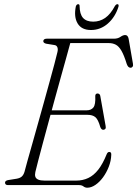

<svg xmlns="http://www.w3.org/2000/svg" viewBox="-20 -885 656 918"><path d="M204 -357.5H394Q416 -357.5 426.8 -371.5Q437.5 -385.5 435.5 -426Q435.5 -432 438.5 -435Q441.5 -438 446 -438Q452 -438 455.5 -434.5Q459 -431 459.5 -426L485 -283Q487 -273.5 483.8 -269.2Q480.5 -265 475 -264.5Q469.5 -264 465.8 -267.5Q462 -271 459.5 -277.5Q449.5 -313.5 436 -324.8Q422.5 -336 398.5 -336H197.5ZM358 0H17.5Q10.5 0 7.2 -3.5Q4 -7 4 -11.5Q4 -16.5 8.2 -19.8Q12.5 -23 19 -24L59.5 -30.5Q74.5 -33 83.2 -40.2Q92 -47.5 97 -63Q101.5 -81 111.2 -115.5Q121 -150 133.8 -195.5Q146.5 -241 161 -292.2Q175.5 -343.5 189.8 -395.2Q204 -447 217 -493.8Q230 -540.5 239.8 -577.5Q249.5 -614.5 254.5 -635.5Q258 -649 254.5 -658.5Q251 -668 241 -669.5L201 -676Q194.5 -677.5 190.8 -680.5Q187 -683.5 187 -688Q187 -694 191.5 -697Q196 -700 203.5 -700H524.5Q543.5 -700 556 -708.8Q568.5 -717.5 578.5 -717.5Q591.5 -717.5 595 -699.5L615.5 -581.5Q617.5 -571.5 614.2 -566.5Q611 -561.5 605 -561Q598.5 -561 594 -565.2Q589.5 -569.5 586 -579Q573.5 -620 561 -641.8Q548.5 -663.5 533.8 -671.2Q519 -679 500.5 -679H316Q308 -649.5 296 -606.2Q284 -563 269.5 -511.2Q255 -459.5 240 -404.2Q225 -349 210.5 -295.5Q196 -242 183.5 -195.5Q171 -149 162 -114.2Q153 -79.5 149 -62.5Q146 -49 149 -40Q152 -31 163 -26.2Q174 -21.5 193.5 -21.5H343.5Q376 -21.5 402.2 -34Q428.5 -46.5 450 -74Q471.5 -101.5 490 -147.5Q494.5 -158.5 502.5 -158.5Q513 -158.5 512 -144.5Q511 -115.5 500 -87.5Q489 -59.5 472.5 -37Q456 -14.5 436.2 -1Q416.5 12.5 397.5 12.5Q387 12.5 379 6.2Q371 0 358 0ZM425.5 -781.5Q457 -781.5 482.8 -799.2Q508.5 -817 529.5 -856.5Q533 -861.5 535.8 -863.2Q538.5 -865 541.5 -865Q545 -865 546.5 -862Q548 -859 546.5 -853Q531 -803.5 495.8 -772.5Q460.5 -741.5 415 -741.5Q370 -741.5 351.2 -772.8Q332.5 -804 342.5 -854Q344 -859.5 347.2 -862.2Q350.5 -865 353.5 -865Q356.5 -865 358.5 -863.2Q360.5 -861.5 360.5 -856.5Q361 -817 377.2 -799.2Q393.5 -781.5 425.5 -781.5Z"/></svg>

Font: Fraunces 72pt Soft Wonky ExtraLight
Style: Italic
Weight: 250
Italic angle: -16°
Version: Version 1.000;[b76b70a41]